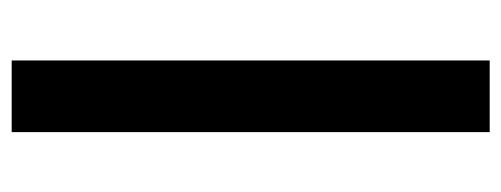

<svg xmlns="http://www.w3.org/2000/svg" viewBox="-290 -496 874 335"><g transform="rotate(-90 147.5 -328.0)"><path d="M210 -745.1V88.9H85V-745.1Z"/></g></svg>

Font: D-DIN-PRO ExtraBold
Style: Bold
Weight: 800
Designer: Charles Nix
Foundry: CyberFei
Version: Version 1.000;hotconv 1.0.109;makeotfexe 2.5.65596